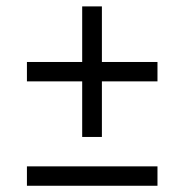

<svg xmlns="http://www.w3.org/2000/svg" viewBox="-20 -659 585 609"><path d="M240.7 -400.9H65.4V-462.4H240.7V-638.7H303.2V-462.4H479.5V-400.9H303.2V-224.6H240.7ZM65.4 -131.3H479.5V-69.8H65.4Z"/></svg>

Font: Glacial Indifference
Style: Regular
Weight: 400
Designer: Alfredo Marco Pradil
Foundry: Alfredo Marco Pradil
Version: Version 1.312